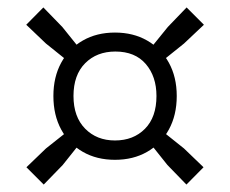

<svg xmlns="http://www.w3.org/2000/svg" viewBox="-20 -628 618 516"><path d="M177 -452 103.5 -511 50.5 -561.5 96.5 -608 147.5 -555.5 207 -481.5ZM401 -452 371 -481.5 431 -555.5 481.5 -608 528 -561.5 474.5 -511ZM481 -132 430 -184.5 375 -253.5 405 -284.5 474.5 -229 527 -178.5ZM97.5 -132 51 -178.5 103.5 -229 173.5 -284.5 203.5 -253.5 148.5 -184.5ZM289 -198.5Q240 -198.5 202.8 -219.8Q165.5 -241 144.5 -279.8Q123.5 -318.5 123.5 -370Q123.5 -421 144.5 -459.5Q165.5 -498 202.8 -519.2Q240 -540.5 289 -540.5Q338 -540.5 375.2 -519.2Q412.5 -498 433.8 -459.5Q455 -421 455 -370Q455 -318.5 433.8 -279.8Q412.5 -241 375.2 -219.8Q338 -198.5 289 -198.5ZM289 -250.5Q338.5 -250.5 369.5 -281.8Q400.5 -313 400.5 -370Q400.5 -422.5 371.8 -456Q343 -489.5 290 -489.5Q240 -489.5 208.8 -458Q177.5 -426.5 177.5 -370Q177.5 -314 208.8 -282.2Q240 -250.5 289 -250.5Z"/></svg>

Font: Encode Sans Condensed Thin
Style: Regular
Weight: 400
Version: Version 3.002